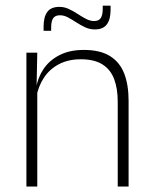

<svg xmlns="http://www.w3.org/2000/svg" viewBox="-20 -678 556 698"><path d="M408 0V-308Q408 -356 395 -390.5Q382 -425 352.5 -443.8Q323 -462.5 273.5 -462.5Q228 -462.5 194 -444.5Q160 -426.5 139.5 -395.2Q119 -364 112 -324L101 -356H111Q116.5 -394 137.5 -426Q158.5 -458 195.5 -477.2Q232.5 -496.5 284.5 -496.5Q344 -496.5 379.8 -474.2Q415.5 -452 431.5 -410.8Q447.5 -369.5 447.5 -311.5V0ZM76 0V-486.5H115.5L113 -362.5L115.5 -361V0ZM324.5 -571Q306 -571 289.5 -578.8Q273 -586.5 257.2 -596.8Q241.5 -607 227 -614.8Q212.5 -622.5 198 -622.5Q181 -622.5 173.5 -612Q166 -601.5 166 -578.5V-566H138.5V-581.5Q138.5 -616.5 152 -634.8Q165.5 -653 196 -653Q214 -653 230.5 -645.2Q247 -637.5 262.5 -627.2Q278 -617 293 -609.2Q308 -601.5 322 -601.5Q339 -601.5 346.2 -612.2Q353.5 -623 353.5 -646V-657.5H382V-642.5Q382 -607 368.2 -589Q354.5 -571 324.5 -571Z"/></svg>

Font: Anek Bangla ExtraLight
Style: Regular
Weight: 250
Designer: Sulekha Rajkumar (Bangla), Yesha Goshar (Latin)
Foundry: Ek Type
Version: Version 1.003